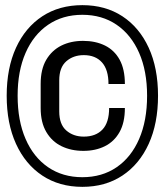

<svg xmlns="http://www.w3.org/2000/svg" viewBox="-20 -716 640 746"><path d="M304 -129.8Q256.8 -129.8 219.4 -147.8Q182 -165.8 160 -203Q138 -240.2 138 -296.2V-390Q138 -446.8 159.6 -483.5Q181.2 -520.2 218.2 -538.8Q255.2 -557.2 302.5 -557.2Q351 -557.2 387.8 -539.1Q424.5 -521 444.9 -483.9Q465.2 -446.8 465.2 -389.5H401.5Q401.5 -445.2 376.2 -473.5Q351 -501.8 305.5 -501.8Q265 -501.8 237.6 -477.9Q210.2 -454 210.2 -404V-283.2Q210.2 -232.8 237.6 -209Q265 -185.2 305.5 -185.2Q352 -185.2 378 -212.6Q404 -240 404 -296.5H465.2Q465.2 -239.5 444.5 -202.8Q423.8 -166 387.4 -147.9Q351 -129.8 304 -129.8ZM300 10Q210.5 10 144.5 -33.8Q78.5 -77.5 42.2 -157Q6 -236.5 6 -344Q6 -451.5 42.2 -530.5Q78.5 -609.5 144.5 -652.8Q210.5 -696 300 -696Q389.5 -696 455.5 -652.8Q521.5 -609.5 557.8 -530.5Q594 -451.5 594 -344Q594 -236.5 557.8 -157Q521.5 -77.5 455.5 -33.8Q389.5 10 300 10ZM300 -27.5Q376.5 -27.5 433.1 -66.2Q489.8 -105 520.6 -176.1Q551.5 -247.2 551.5 -344Q551.5 -440 520.6 -510.5Q489.8 -581 433.1 -619.8Q376.5 -658.5 300 -658.5Q223.8 -658.5 167 -619.8Q110.2 -581 79.4 -510.5Q48.5 -440 48.5 -344Q48.5 -247.2 79.4 -176.1Q110.2 -105 167 -66.2Q223.8 -27.5 300 -27.5Z"/></svg>

Font: Chivo Mono Medium
Style: Regular
Weight: 500
Monospace: yes
Designer: Hector Gatti
Foundry: Omnibus-Type
Version: Version 1.008